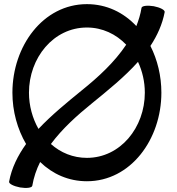

<svg xmlns="http://www.w3.org/2000/svg" viewBox="-20 -848 856 928"><path d="M664 -810C659 -779 650 -750 639 -722C577 -788 495 -828 400 -828C188 -828 40 -625 40 -400C40 -310 64 -224 106 -152C66 -96 36 -36 24 30C22 40 46 52 77 58C108 63 134 60 136 50C143 9 156 -29 174 -65C234 -7 311 28 400 28C612 28 760 -175 760 -400C760 -481 741 -559 707 -626C740 -676 765 -731 776 -790C777 -800 754 -812 723 -818C692 -823 666 -820 664 -810ZM120 -400C120 -568 238 -715 400 -715C475 -715 541 -683 590 -632C534 -548 456 -476 375 -411C304 -353 229 -292 166 -225C137 -276 120 -337 120 -400ZM425 -349C501 -411 582 -476 647 -549C668 -504 680 -453 680 -400C680 -232 562 -85 400 -85C333 -85 273 -110 226 -152C281 -226 352 -290 425 -349Z"/></svg>

Font: Nupuram SemiBold
Style: Regular
Weight: 600
Designer: Santhosh Thottingal (santhosh.thottingal@gmail.com)
Foundry: SMC
Version: Version 1.000